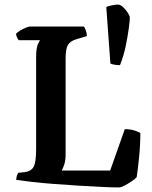

<svg xmlns="http://www.w3.org/2000/svg" viewBox="-20 -820 664 840"><path d="M501 0Q473 0 427.5 -2Q382 -4 327.5 -7.5Q273 -11 219 -15Q165 -19 121 -24Q77 -29 51 -33Q51 -43 54 -51.5Q57 -60 60 -64L89 -67Q117 -71 127.5 -91Q138 -111 138 -167V-566Q138 -609 145.5 -626Q153 -643 156 -644H62Q58 -649 54.5 -656.5Q51 -664 50 -672Q56 -679 68.5 -686.5Q81 -694 93.5 -699Q106 -704 112 -704H347Q351 -699 355.5 -687Q360 -675 360 -662L316 -649Q288 -641 277.5 -624Q267 -607 267 -563V-141Q267 -118 261 -100Q255 -82 250 -74H462L526 -255Q550 -255 568.5 -249Q587 -243 594 -238Q594 -186 588.5 -132Q583 -78 578 -45Q571 -37 555.5 -26.5Q540 -16 524.5 -8Q509 0 501 0ZM505 -535Q491 -535 480.5 -537Q470 -539 463 -542L445 -789Q451 -793 468.5 -796.5Q486 -800 495 -800Q507 -800 519 -788.5Q531 -777 539.5 -763.5Q548 -750 548 -743Q548 -731 543.5 -696.5Q539 -662 530 -618.5Q521 -575 505 -535Z"/></svg>

Font: Texturina SemiBold
Style: Regular
Weight: 600
Designer: Guillermo Torres Carreño
Foundry: Omnibus-Type
Version: Version 1.002; ttfautohint (v1.8.3)